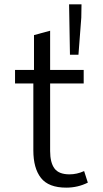

<svg xmlns="http://www.w3.org/2000/svg" viewBox="-20 -852 473 881"><path d="M133 -162V-469H49V-531H136V-691L210 -711V-531H364V-469H210V-159Q210 -106 230 -79Q250 -52 299 -52Q333 -52 366 -67L383 -14Q337 9 284 9Q203 9 168 -35.5Q133 -80 133 -162ZM297 -832H354L353 -771L340 -601H301Z"/></svg>

Font: Nebula Sans Book
Style: Regular
Weight: 400
Designer: Paul D. Hunt for Adobe (as Source Sans)
Foundry: Nebula Entertainment & Broadcasting LLC
Version: Version 1.010